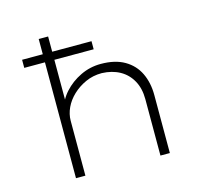

<svg xmlns="http://www.w3.org/2000/svg" viewBox="-106 -863 1071 986"><g transform="rotate(-15 430.0 -370.0)"><path d="M70 -616V-659H439V-616ZM180 0V-740H230V-371L210 -353Q222 -404 258.5 -444.5Q295 -485 346 -509.5Q397 -534 454 -534Q530 -534 580 -505Q630 -476 654.5 -425Q679 -374 679 -308V0H629V-300Q629 -357 606 -398.5Q583 -440 542.5 -462.5Q502 -485 447 -487Q400 -487 360.5 -469Q321 -451 291.5 -423Q262 -395 246 -361Q230 -327 230 -292V0H205Q194 0 188 0Q182 0 180 0Z"/></g></svg>

Font: Lexend Peta ExtraLight
Style: Regular
Weight: 250
Version: Version 1.007